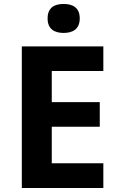

<svg xmlns="http://www.w3.org/2000/svg" viewBox="-20 -1041 600 968"><path d="M301 -1021C256 -1021 220 -1004 220 -948C220 -893 256 -875 301 -875C345 -875 382 -893 382 -948C382 -1004 345 -1021 301 -1021ZM501 -93V-218H241V-402H483V-526H241V-683H501V-807H90V-93Z"/></svg>

Font: Noto Sans Kannada UI
Style: Bold
Weight: 700
Designer: Jelle Bosma - Monotype Design Team
Foundry: Monotype Imaging Inc.
Version: Version 2.005